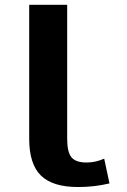

<svg xmlns="http://www.w3.org/2000/svg" viewBox="-20 -750 514 780"><path d="M296.9 9.8Q194.3 9.8 146.5 -36.6Q98.6 -83 98.6 -186.5V-730.5H252.9V-186.5Q252.9 -131.8 270.5 -110.8Q288.1 -89.8 332 -89.8Q368.2 -89.8 403.3 -105.5L424.8 -4.9Q364.3 9.8 296.9 9.8Z"/></svg>

Font: Mgen+ 1c bold
Style: Bold
Weight: 700
Designer: [Source Han Sans]
Ryoko NISHIZUKA  (kana & ideographs); Paul D. Hunt (Latin, Greek & Cyrillic); Wenlong ZHANG  (bopomofo
Version: Version 1.059.20150602